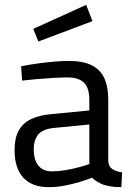

<svg xmlns="http://www.w3.org/2000/svg" viewBox="-20 -761 542 791"><path d="M181 10Q112 10 76 -29Q40 -68 40 -143Q40 -192 57 -223Q74 -254 108.5 -270.5Q143 -287 194 -291L348 -306V-349Q348 -400 325.5 -421Q303 -442 259 -442Q234 -442 199.5 -440Q165 -438 131 -435Q97 -432 71 -429L67 -488Q91 -493 125 -498Q159 -503 196 -506.5Q233 -510 264 -510Q321 -510 357 -492.5Q393 -475 409.5 -439.5Q426 -404 426 -349V-96Q428 -74 443.5 -64Q459 -54 483 -51L480 10Q466 10 453 9Q440 8 428.5 5.5Q417 3 406 0Q393 -5 381.5 -12Q370 -19 359 -29Q340 -21 310.5 -12Q281 -3 247.5 3.5Q214 10 181 10ZM194 -55Q221 -55 250 -60Q279 -65 305 -72Q331 -79 348 -85V-248L203 -234Q158 -230 138.5 -208Q119 -186 119 -145Q119 -103 138 -79Q157 -55 194 -55ZM138 -590 117 -642 335 -741 361 -674Z"/></svg>

Font: Cairo
Style: Regular
Weight: 400
Designer: Mohamed Gaber, Accademia di Belle Arti di Urbino
Foundry: Kief Type Foundry, Accademia di Belle Arti di Urbino
Version: Version 3.120